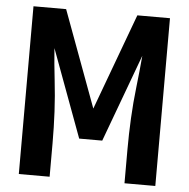

<svg xmlns="http://www.w3.org/2000/svg" viewBox="-52 -787 825 838"><g transform="rotate(5 360.0 -367.5)"><path d="M61 0H196V-147Q196 -216 192.5 -285Q189 -354 181 -423Q173 -492 168 -561L310 -177H411L553 -561Q547 -492 539 -423Q531 -354 527.5 -285Q524 -216 524 -147V0H659V-735H516L360 -313L204 -735H61Z"/></g></svg>

Font: Iosevka Sparkle Extrabold
Style: Regular
Weight: 800
Designer: Belleve Invis
Foundry: Belleve Invis
Version: Version 4.5.0; ttfautohint (v1.8.3)